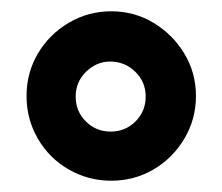

<svg xmlns="http://www.w3.org/2000/svg" viewBox="-20 -716 394 340"><path d="M177 -396Q136 -396 101.5 -416Q67 -436 47 -470.5Q27 -505 27 -546Q27 -587 47 -621Q67 -655 101.5 -675.5Q136 -696 177 -696Q218 -696 252 -675.5Q286 -655 306.5 -621Q327 -587 327 -546Q327 -505 306.5 -470.5Q286 -436 252 -416Q218 -396 177 -396ZM176 -483Q202 -483 220 -501Q238 -519 238 -545Q238 -571 219.5 -589Q201 -607 175 -607Q151 -607 132.5 -589Q114 -571 114 -545Q114 -519 132 -501Q150 -483 176 -483Z"/></svg>

Font: Chivo Medium Black
Style: Regular
Weight: 900
Version: Version 2.002